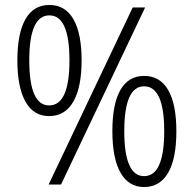

<svg xmlns="http://www.w3.org/2000/svg" viewBox="-20 -744 781 774"><path d="M179 -724Q243 -724 276 -666.5Q309 -609 309 -501Q309 -392 275.5 -334Q242 -276 178 -276Q115 -276 82.5 -334.5Q50 -393 50 -501Q50 -609 82.5 -666.5Q115 -724 179 -724ZM565 -714 226 0H176L515 -714ZM179 -682Q98 -682 98 -501Q98 -319 178 -319Q260 -319 260 -501Q260 -682 179 -682ZM561 -438Q625 -438 658 -381Q691 -324 691 -215Q691 -104 657.5 -47Q624 10 561 10Q499 10 466 -47.5Q433 -105 433 -216Q433 -325 465.5 -381.5Q498 -438 561 -438ZM561 -396Q481 -396 481 -215Q481 -34 561 -34Q602 -34 622 -80Q642 -126 642 -215Q642 -396 561 -396Z"/></svg>

Font: Noto Sans Myanmar SemiCondensed Light
Style: Regular
Weight: 300
Width: 4
Designer: Monotype Design Team
Foundry: Monotype Imaging Inc.
Version: Version 2.107; ttfautohint (v1.8.4.7-5d5b)